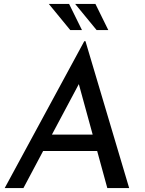

<svg xmlns="http://www.w3.org/2000/svg" viewBox="-20 -964 741 984"><path d="M478 -190H201L100 0H4L412 -753H418L642 0H530ZM455 -274 384 -533 246 -274ZM400 -810H340L230 -944H334ZM535 -810H475L365 -944H469Z"/></svg>

Font: Josefin Sans
Style: Italic
Weight: 400
Italic angle: -7°
Designer: Santiago Orozco
Foundry: Typemade
Version: Version 2.000